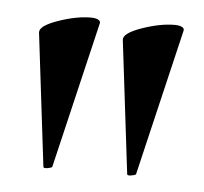

<svg xmlns="http://www.w3.org/2000/svg" viewBox="-33 -675 368 347"><g transform="rotate(5 151.0 -502.0)"><path d="M119 -641Q128 -641 132.5 -638.5Q137 -636 136 -632L73 -366Q71 -364 64 -363Q57 -362 57 -365L28 -606Q27 -618 60 -629.5Q93 -641 119 -641ZM271 -641Q280 -641 284.5 -638.5Q289 -636 288 -632L225 -366Q223 -364 216 -363Q209 -362 209 -365L180 -606Q179 -618 212 -629.5Q245 -641 271 -641Z"/></g></svg>

Font: Cormorant Unicase
Style: Bold
Weight: 700
Designer: Christian Thalmann (Catharsis Fonts)
Foundry: Catharsis Fonts
Version: Version 4.000